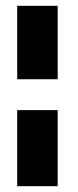

<svg xmlns="http://www.w3.org/2000/svg" viewBox="-20 -480 267 659"><path d="M178 -102V159H39V-102ZM178 -460V-208H39V-460Z"/></svg>

Font: Genos Thin
Style: Bold Italic
Weight: 700
Italic angle: -8°
Version: Version 1.010